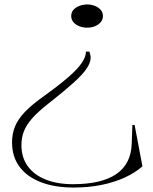

<svg xmlns="http://www.w3.org/2000/svg" viewBox="-20 -625 686 860"><path d="M310 215Q225 215 163 191Q101 167 67.5 122Q34 77 34 13Q34 -26 47 -58Q60 -90 89.5 -121.5Q119 -153 169 -189Q243 -242 285.5 -279Q328 -316 346.5 -343.5Q365 -371 365 -394H380Q383 -387 384.5 -380Q386 -373 386 -367Q386 -345 368.5 -318.5Q351 -292 309.5 -254.5Q268 -217 198 -162Q152 -126 125.5 -96.5Q99 -67 87.5 -38Q76 -9 76 25Q76 80 104 119Q132 158 184 179Q236 200 307 200Q434 200 500.5 155Q567 110 570 18L573 -65H583L618 120Q585 149 538 170.5Q491 192 433.5 203.5Q376 215 310 215ZM371 -605Q388 -605 404 -599Q420 -593 430.5 -581.5Q441 -570 441 -553Q441 -537 430.5 -525Q420 -513 404 -507Q388 -501 371 -501Q353 -501 336.5 -507Q320 -513 309.5 -525Q299 -537 299 -553Q299 -570 309.5 -581.5Q320 -593 336.5 -599Q353 -605 371 -605Z"/></svg>

Font: Kalnia SemiExpanded ExtraLight
Style: Regular
Weight: 250
Width: 6
Designer: Frida Medrano
Foundry: Frida Medrano
Version: Version 1.105